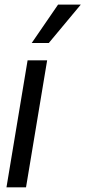

<svg xmlns="http://www.w3.org/2000/svg" viewBox="-20 -805 367 825"><path d="M7.8 0 98.6 -545.9H182.6L91.8 0ZM116.2 -620.1 229.5 -785.2H327.1L189.5 -620.1Z"/></svg>

Font: Inter Tight
Style: Italic
Weight: 400
Italic angle: -9.39999°
Designer: Rasmus Andersson
Foundry: rsms
Version: Version 3.002